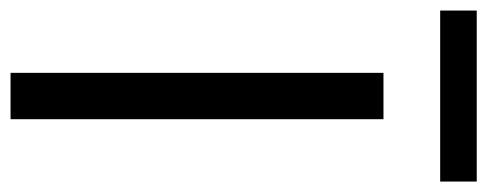

<svg xmlns="http://www.w3.org/2000/svg" viewBox="-340 -624 924 364"><g transform="rotate(90 122.0 -442.0)"><path d="M166 0V-707H78.1V0ZM284.2 -814.5V-883.8H-40V-814.5Z"/></g></svg>

Font: Pretendard Variable
Style: Regular
Weight: 400
Designer: Base glyphs from Inter by Rasmus Andersson; Hangeul glyphs from Noto Sans CJK(Source Han Sans) by Jang Soo-young and Kan
Foundry: Kil Hyung-jin
Version: Version 1.309;Glyphs 3.2 (3225)